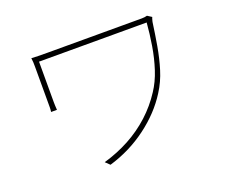

<svg xmlns="http://www.w3.org/2000/svg" viewBox="-114 -856 1229 1046"><g transform="rotate(-20 500.0 -332.5)"><path d="M850 -664Q849 -662 847 -656.5Q845 -651 844 -646Q843 -641 842 -638Q833 -572 821.5 -505.5Q810 -439 791 -377Q772 -315 738 -262Q679 -168 580.5 -94.5Q482 -21 361 15L336 -9Q416 -32 485.5 -69.5Q555 -107 612.5 -159.5Q670 -212 712 -277Q744 -325 764 -386.5Q784 -448 795 -515Q806 -582 811 -646Q800 -646 765 -646Q730 -646 678.5 -646Q627 -646 567 -646Q507 -646 447 -646Q387 -646 333.5 -646Q280 -646 241 -646Q202 -646 187 -646Q187 -638 187 -614Q187 -590 187 -558.5Q187 -527 187 -496Q187 -465 187 -442Q187 -419 187 -412Q187 -402 187.5 -391Q188 -380 189 -366H155Q157 -380 157 -392Q157 -404 157 -412Q157 -421 157 -449.5Q157 -478 157 -514Q157 -550 157 -582Q157 -614 157 -628Q157 -642 156.5 -653.5Q156 -665 154 -678Q171 -677 193 -676.5Q215 -676 245 -676Q251 -676 281.5 -676Q312 -676 358 -676Q404 -676 459 -676Q514 -676 569 -676Q624 -676 672 -676Q720 -676 752.5 -676Q785 -676 794 -676Q801 -676 810 -677Q819 -678 825 -680Z"/></g></svg>

Font: Noto Sans TC Thin
Style: Regular
Weight: 100
Designer: Ryoko NISHIZUKA 西塚涼子 (kana, bopomofo & ideographs); Paul D. Hunt (Latin, Greek & Cyrillic); Sandoll Communications 산돌커뮤니
Foundry: Adobe
Version: Version 2.004-H2;hotconv 1.0.118;makeotfexe 2.5.65603